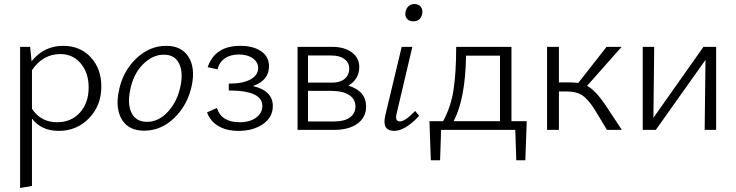

<svg xmlns="http://www.w3.org/2000/svg" viewBox="-20 -646 3662 955"><path d="M294 -418Q379 -418 431.5 -361Q484 -304 484 -216Q484 -121 423 -58Q362 5 272 5Q186 5 139 -56V279L80 289V-413H130L137 -341Q198 -418 294 -418ZM264 -38Q334 -38 377.5 -86Q421 -134 421 -211Q421 -283 382 -330Q343 -377 280 -377Q193 -377 139 -297V-105Q183 -38 264 -38Z M697 4Q620 4 586.5 -51Q553 -106 571 -193Q590 -290 656.5 -354Q723 -418 807 -418Q883 -418 917.5 -363.5Q952 -309 934 -221Q914 -125 848 -60.5Q782 4 697 4ZM711 -40Q770 -40 816.5 -91.5Q863 -143 878 -219Q892 -287 870.5 -330.5Q849 -374 795 -374Q738 -374 690 -325Q642 -276 627 -196Q613 -124 635.5 -82Q658 -40 711 -40Z M1238 -218Q1337 -195 1337 -119Q1337 -63 1288.5 -29Q1240 5 1166 5Q1106 5 1065.5 -19.5Q1025 -44 1010 -87L1059 -109Q1081 -38 1172 -38Q1223 -38 1254 -61Q1285 -84 1285 -119Q1285 -196 1118 -196V-230Q1188 -230 1226 -251Q1264 -272 1264 -307Q1264 -337 1237.5 -356Q1211 -375 1168 -375Q1126 -375 1098 -355.5Q1070 -336 1062 -301L1013 -312Q1049 -418 1175 -418Q1240 -418 1279 -391Q1318 -364 1318 -316Q1318 -246 1238 -218Z M1713 -220Q1801 -193 1801 -116Q1801 -63 1758.5 -31.5Q1716 0 1642 0H1460V-413H1632Q1693 -413 1730 -385.5Q1767 -358 1767 -313Q1767 -253 1713 -220ZM1626 -370H1512V-235H1633Q1672 -235 1694.5 -254Q1717 -273 1717 -305Q1717 -334 1693.5 -352Q1670 -370 1626 -370ZM1644 -42Q1693 -42 1720.5 -62Q1748 -82 1748 -116Q1748 -153 1716.5 -173.5Q1685 -194 1625 -194H1512V-42Z M2035 -540Q2015 -540 2004 -553Q1993 -566 1997 -586Q2000 -604 2012 -615Q2024 -626 2042 -626Q2062 -626 2073 -612Q2084 -598 2080 -578Q2073 -540 2035 -540ZM1941 5Q1879 5 1896 -70L1978 -413H2031L1953 -82Q1943 -42 1969 -42Q1995 -42 2045 -94L2065 -70Q1995 5 1941 5Z M2600 -43 2593 151H2548L2543 0H2174L2169 151H2123L2116 -43H2184Q2223 -115 2236 -200Q2249 -285 2249 -413H2524V-43ZM2236 -43H2467V-369H2298Q2295 -154 2236 -43Z M2991 -124 3073 0H2999L2938 -101Q2905 -153 2876 -172Q2847 -191 2801 -191H2760V0H2701V-413H2760V-236H2819Q2839 -236 2856 -233L2997 -413H3072L2900 -219Q2941 -198 2991 -124Z M3542 -413V0H3485L3489 -348L3242 0H3177V-413H3234L3230 -60L3479 -413Z"/></svg>

Font: EauTestText Semilight
Style: Italic
Weight: 300
Italic angle: -12°
Designer: Christian Thalmann (Catharsis Fonts)
Version: Version 0.001;PS 000.001;hotconv 1.0.88;makeotf.lib2.5.64775